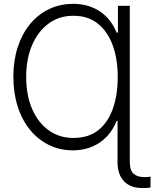

<svg xmlns="http://www.w3.org/2000/svg" viewBox="-20 -757 789 981"><path d="M643.1 -727.5V71.8Q643.6 115.2 663.8 131.8Q684.1 148.4 719.2 147.9Q726.6 148.4 734.6 147.5Q742.7 146.5 749 145.5V200.7Q739.7 203.1 727.8 203.6Q715.8 204.1 704.6 203.6Q677.2 203.6 654.3 195.3Q631.3 187 614.7 170.4Q598.1 153.8 589.4 129.2Q580.6 104.5 580.6 71.8V-139.2H575.7Q546.4 -66.4 488.3 -27.8Q430.2 10.7 353 11.2Q285.6 11.2 229.7 -16.4Q173.8 -43.9 133.1 -94Q92.3 -144 70.3 -213.1Q48.3 -282.2 48.3 -365.2Q48.3 -447.3 70.3 -515.4Q92.3 -583.5 133.1 -633.3Q173.8 -683.1 230 -710.2Q286.1 -737.3 354.5 -737.3Q431.6 -737.3 489.5 -699.2Q547.4 -661.1 575.7 -590.3H582.5V-727.5ZM354.5 -52.2Q432.6 -52.2 482.7 -92.3Q532.7 -132.3 557.1 -202.9Q581.5 -273.4 581.5 -364.7Q581.5 -454.1 556.2 -524.7Q530.8 -595.2 480.2 -636Q429.7 -676.8 355 -676.3Q282.7 -676.8 228.3 -636.7Q173.8 -596.7 143.8 -526.1Q113.8 -455.6 113.8 -364.7Q113.8 -269.5 144.5 -199.5Q175.3 -129.4 229.5 -90.8Q283.7 -52.2 354.5 -52.2Z"/></svg>

Font: Inter Tight Light
Style: Regular
Weight: 300
Designer: Rasmus Andersson
Foundry: rsms
Version: Version 3.004